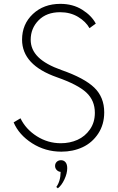

<svg xmlns="http://www.w3.org/2000/svg" viewBox="-20 -784 623 1011"><path d="M303.2 14.6Q218.3 14.6 148.9 -29.8Q79.6 -74.2 51.8 -139.6L87.9 -161.1Q115.7 -103.5 173.8 -66.7Q231.9 -29.8 300.3 -29.8Q347.7 -29.8 387.7 -47.6Q427.7 -65.4 453.6 -102.5Q479.5 -139.6 479.5 -189.9Q479.5 -254.9 434.8 -296.6Q390.1 -338.4 280.3 -377Q96.2 -441.4 96.2 -575.2Q96.2 -656.7 153.1 -710.2Q210 -763.7 297.9 -763.7Q363.8 -763.7 413.1 -732.7Q462.4 -701.7 484.4 -659.7L451.2 -635.7Q432.1 -670.4 391.1 -695.1Q350.1 -719.7 296.4 -719.7Q225.1 -719.7 183.3 -677.2Q141.6 -634.8 141.6 -574.7Q141.6 -522.5 181.4 -483.4Q221.2 -444.3 304.2 -415Q424.3 -373 476.6 -322.5Q528.8 -272 528.8 -192.4Q528.8 -128.4 497.1 -80.3Q465.3 -32.2 414.8 -8.8Q364.3 14.6 303.2 14.6ZM299.3 121.1Q287.1 120.1 278.6 111.1Q270 102.1 270 89.8Q270 76.7 278.8 68.1Q287.6 59.6 301.3 59.6Q315.9 59.6 325 70.3Q334 81.1 334 101.6Q334 129.4 319.1 160.9Q304.2 192.4 284.7 207.5L276.4 200.7Q298.8 169.9 299.3 121.1Z"/></svg>

Font: Spartan MB Light
Style: Regular
Weight: 300
Designer: Matt Bailey, Mirko Velimirovic
Foundry: Matt Bailey
Version: Version 1.005